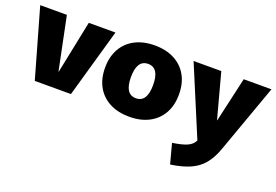

<svg xmlns="http://www.w3.org/2000/svg" viewBox="-103 -834 1965 1367"><g transform="rotate(20 880.0 -150.0)"><path d="M152 0 4 -520H206L288 -120H290L372 -520H574L426 0Z M870 10Q784 10 721 -23Q658 -56 624 -116.5Q590 -177 590 -260Q590 -343 624 -403.5Q658 -464 721 -497Q784 -530 870 -530Q956 -530 1019 -497Q1082 -464 1116 -403.5Q1150 -343 1150 -260Q1150 -177 1116 -116.5Q1082 -56 1019 -23Q956 10 870 10ZM870 -130Q912 -130 933 -162.5Q954 -195 954 -260Q954 -325 933 -357.5Q912 -390 870 -390Q828 -390 807 -357.5Q786 -325 786 -260Q786 -195 807 -162.5Q828 -130 870 -130Z M1221 80Q1291 70 1329.5 53.5Q1368 37 1383.5 6Q1399 -25 1399 -77L1409 60L1166 -520H1376L1467 -181H1469L1546 -520H1756L1570 -1Q1544 72 1505.5 118.5Q1467 165 1408.5 191Q1350 217 1261 230Z"/></g></svg>

Font: M PLUS 2 Thin Black
Style: Regular
Weight: 900
Version: Version 1.001